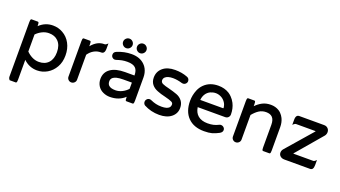

<svg xmlns="http://www.w3.org/2000/svg" viewBox="-68 -1289 3778 2133"><g transform="rotate(20 1821.0 -222.0)"><path d="M474.1 -249Q474.1 -333 428.7 -377.9Q388.7 -418.5 320.3 -418.5Q278.8 -418.5 240.2 -399.4Q202.6 -380.9 172.4 -349.6V-148.4Q202.6 -117.2 240.7 -98.4Q278.8 -79.6 320.3 -79.6Q392.1 -79.6 433.1 -124.3Q474.1 -168.9 474.1 -249ZM70.8 184.6V-459Q70.8 -487.3 77.6 -493.7Q80.1 -496.6 84 -496.6H159.2Q163.1 -496.6 166 -493.4Q168.9 -490.2 170.4 -484.4Q172.4 -474.1 172.4 -459V-448.2Q241.2 -514.2 333 -514.2Q397.9 -514.2 450.7 -483.4Q508.8 -451.2 542.5 -389.2Q575.7 -327.6 575.7 -247.6Q575.7 -167.5 542 -108.9Q507.8 -48.8 452.4 -16.4Q397 16.1 333 16.1Q241.2 16.1 172.4 -49.8V184.6Q172.4 212.9 165.5 219.2Q163.1 222.2 159.2 222.2H86.9L85.4 220.7Q70.8 205.1 70.8 184.6Z M788.6 -434.6Q854 -514.2 935.5 -514.2H940.4Q954.6 -514.2 968.8 -528.3L978 -537.6V-476.6Q978 -439 963.4 -424.8Q954.6 -415.5 940.4 -415.5H933.6Q889.2 -415.5 851.6 -394Q814.9 -373 788.6 -334.5V-39.1Q788.6 -18.1 773.2 -3.4Q757.8 11.2 737.1 11.2Q716.3 11.2 701.7 -3.4Q687 -18.1 687 -39.1V-458Q687 -486.3 693.8 -492.7Q696.3 -495.6 700.2 -495.6H775.4Q779.3 -495.6 782.2 -492.7Q788.6 -486.3 788.6 -458Z M1371.6 -217.3H1271.5Q1224.1 -217.3 1192.9 -209.5Q1145.5 -197.3 1134.3 -168.5Q1130.4 -158.7 1130.4 -146.5Q1130.4 -115.7 1147.5 -98.1Q1171.4 -74.7 1227.5 -74.7Q1268.1 -74.7 1306.6 -94.2Q1344.2 -113.3 1371.6 -143.6ZM1028.8 -136.7Q1028.8 -215.8 1090.3 -258.8Q1150.9 -301.3 1259.8 -301.3H1371.6V-302.7Q1371.6 -362.8 1342.5 -390.1Q1313.5 -417.5 1247.1 -417.5Q1212.4 -417.5 1184.6 -412.1Q1156.7 -406.7 1118.7 -394L1105 -392.1H1104.5Q1087.4 -392.1 1074.7 -404.8Q1062 -417.5 1062 -436.5Q1062 -466.3 1091.8 -478.5Q1174.8 -514.2 1262.7 -514.2Q1361.3 -514.2 1418.9 -456.5Q1438 -438 1450.2 -414.1Q1473.1 -369.6 1473.1 -315.4V-39.1Q1473.1 -10.7 1466.3 -4.4Q1463.9 -1.5 1460 -1.5H1384.8Q1380.9 -1.5 1377.9 -4.4Q1371.6 -10.7 1371.6 -39.1V-49.8Q1301.8 16.1 1194.3 16.1Q1151.4 16.1 1112.8 -2Q1073.2 -20 1051 -55.7Q1028.8 -91.3 1028.8 -136.7ZM1305.2 -571.8Q1288.6 -588.4 1288.6 -611.3Q1288.6 -634.3 1305.2 -650.9Q1321.8 -667.5 1344.7 -667.5Q1367.7 -667.5 1384.3 -650.9Q1400.9 -634.3 1400.9 -611.3Q1400.9 -588.4 1384.3 -571.8Q1367.7 -555.2 1344.7 -555.2Q1321.8 -555.2 1305.2 -571.8ZM1141.1 -571.8Q1124.5 -588.4 1124.5 -611.3Q1124.5 -634.3 1141.1 -650.9Q1157.7 -667.5 1180.7 -667.5Q1203.6 -667.5 1220.2 -650.9Q1236.8 -634.3 1236.8 -611.3Q1236.8 -588.4 1220.2 -571.8Q1203.6 -555.2 1180.7 -555.2Q1157.7 -555.2 1141.1 -571.8Z M1590.8 -99.1Q1603 -111.8 1621.1 -111.8Q1631.8 -111.8 1641.1 -107.4Q1673.8 -92.8 1704.3 -85.7Q1734.9 -78.6 1771.5 -78.6Q1835 -78.6 1858.9 -102.5Q1873.5 -117.2 1873.5 -141.6Q1873.5 -159.7 1853 -169.9Q1829.1 -181.6 1772 -195.8Q1715.3 -208.5 1676.8 -224.6Q1633.3 -240.7 1606.9 -272.9Q1580.6 -305.7 1580.6 -353.5Q1580.6 -425.3 1633.1 -469.7Q1685.5 -514.2 1777.3 -514.2Q1856.4 -514.2 1920.9 -489.3Q1936 -484.9 1944.8 -472.9Q1953.6 -460.9 1953.6 -446.3Q1953.6 -427.7 1940.2 -414.3Q1926.8 -400.9 1908.2 -400.9H1907.7L1894 -402.8Q1835.9 -420.4 1785.6 -420.4Q1725.6 -420.4 1696.3 -396Q1678.2 -380.4 1678.2 -358.4Q1678.2 -333.5 1701.7 -321.3Q1729.5 -308.6 1785.6 -295.4Q1834 -283.2 1879.9 -266.6Q1920.4 -251.5 1946.8 -217.8Q1972.2 -184.6 1972.2 -134.8Q1972.2 -68.8 1919.7 -26.4Q1867.2 16.1 1777.3 16.1Q1679.2 16.1 1596.2 -28.3Q1592.8 -30.3 1589.4 -34.2Q1576.7 -46.9 1576.7 -66.2Q1576.7 -85.4 1590.8 -99.1Z M2418.9 -296.4Q2422.9 -296.4 2424.1 -297.6Q2425.3 -298.8 2425.3 -300.8Q2425.3 -302.7 2425.3 -303.2Q2421.4 -340.8 2402.8 -366.2Q2382.3 -396 2351.6 -411.1Q2320.8 -426.3 2289.3 -426.3Q2257.8 -426.3 2225.1 -412.1Q2192.4 -396 2172.9 -364.7Q2154.8 -335.4 2151.4 -296.4ZM2048.3 -249Q2048.3 -316.4 2074.2 -378.9Q2091.3 -419.9 2121.6 -450.2Q2185.5 -514.2 2288.1 -514.2Q2361.8 -514.2 2417 -480Q2436 -467.8 2453.6 -450.2Q2480 -423.8 2498 -388.7Q2526.9 -331.5 2526.9 -261.7Q2526.9 -240.2 2512.5 -225.8Q2498 -211.4 2475.6 -211.4H2151.9Q2161.1 -148.4 2201.2 -114.7Q2243.2 -79.6 2315.4 -79.6Q2354 -79.6 2384 -86.7Q2414.1 -93.8 2444.8 -109.4Q2452.6 -113.8 2463.1 -113.8Q2473.6 -113.8 2481.4 -110.4Q2490.7 -106.9 2497.6 -99.6Q2510.3 -87.4 2510.3 -69.8Q2510.3 -43.9 2481 -27.3Q2439.5 -4.9 2401.9 5.9Q2364.3 16.1 2307.6 16.1Q2185.1 16.1 2116.7 -54Q2048.3 -124 2048.3 -249Z M2631.3 -39.1V-458Q2631.3 -486.3 2638.2 -492.7Q2640.6 -495.6 2644.5 -495.6H2719.7Q2723.6 -495.6 2726.6 -492.7Q2732.9 -486.3 2732.9 -458V-434.1Q2769 -470.7 2808.1 -491.2Q2852.1 -514.2 2908.2 -514.2Q2963.4 -514.2 3005.9 -487.8Q3020.5 -479 3033.2 -465.8Q3054.2 -444.8 3067.9 -416.5Q3089.4 -371.6 3089.4 -316.4V-39.1Q3089.4 -10.7 3082.5 -4.4Q3080.1 -1.5 3076.2 -1.5H3001Q2997.1 -1.5 2994.1 -4.4Q2987.8 -10.7 2987.8 -39.1V-306.6Q2987.8 -366.7 2960 -394.5Q2935.1 -419.4 2886.7 -419.4Q2841.3 -419.4 2805.2 -396.7Q2769 -374 2732.9 -330.1V-39.1Q2732.9 -18.1 2717.5 -3.4Q2702.1 11.2 2681.4 11.2Q2660.6 11.2 2646 -3.4Q2631.3 -18.1 2631.3 -39.1Z M3598.1 -51.8Q3597.7 6.3 3560.5 6.3H3255.9Q3223.1 6.3 3203.6 -13.2Q3188 -28.8 3188 -52.5Q3188 -76.2 3205.1 -96.2L3472.2 -403.3Q3474.1 -406.7 3474.1 -408.2Q3473.1 -408.7 3470.7 -408.7H3244.1Q3230 -408.7 3215.8 -394.5L3206.5 -385.3V-446.3Q3206.5 -481.4 3220.7 -495.1Q3229.5 -504.4 3244.1 -504.4H3540Q3567.9 -504.4 3585.4 -486.8Q3603 -469.2 3603 -442.4Q3603 -418.9 3588.4 -398.9L3328.6 -94.2Q3326.7 -91.8 3326.7 -89.8Q3327.6 -89.4 3330.1 -89.4H3560.5Q3574.7 -89.4 3588.9 -103.5L3598.1 -112.8Z"/></g></svg>

Font: YuPearl-Medium
Style: Medium
Weight: 500
Designer: Max Yao
Foundry: Max-Everyday
Version: Version 1.011; ttfautohint (v1.8.3)